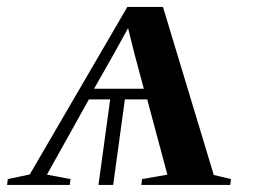

<svg xmlns="http://www.w3.org/2000/svg" viewBox="-45 -522 714 542"><path d="M-25 0 -23 -16.5 39 -29.5 314.5 -502.5H415L558.5 -28L607 -16.5L605 0H354L356 -16.5L427.5 -29L370.5 -241.5H307.5L274.5 0H233L266 -241.5H206L87.5 -29L154 -16.5L152 0ZM220.5 -271.5H361L335 -368.5L316.5 -442.5L276.5 -370Z"/></svg>

Font: Merriweather 144pt Medium
Style: Italic
Weight: 500
Italic angle: -7.8°
Version: Version 2.101